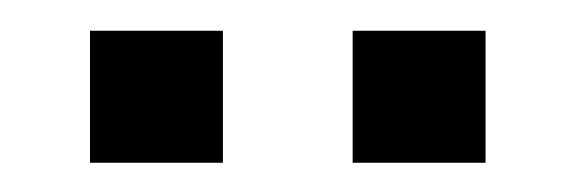

<svg xmlns="http://www.w3.org/2000/svg" viewBox="-20 -773 384 128"><path d="M40 -752.5H128.6V-664.5H40ZM215.1 -752.5H303.7V-664.5H215.1Z"/></svg>

Font: Hepta Slab ExtraLight
Style: Regular
Weight: 200
Designer: Michael LaGattuta
Foundry: Michael LaGattuta
Version: Version 1.100